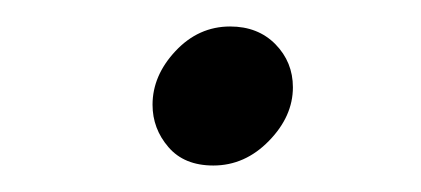

<svg xmlns="http://www.w3.org/2000/svg" viewBox="-20 -125 318 145"><path d="M95.2 -45.9Q95.2 -67.9 112.5 -86.4Q129.9 -105 153.8 -105Q174.8 -105 188 -91.6Q201.2 -78.1 201.2 -59.1Q201.2 -37.1 183.1 -18.6Q165 0 141.1 0Q119.1 0 107.2 -13.9Q95.2 -27.8 95.2 -45.9Z"/></svg>

Font: CMU Serif Extra
Style: RomanSlanted
Weight: 500
Italic angle: -9.46001°
Version: Version 0.7.0